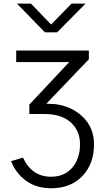

<svg xmlns="http://www.w3.org/2000/svg" viewBox="-20 -804 586 1058"><path d="M73.2 -784.2H150.4L261.7 -668.9L374 -784.2H451.2L294.9 -626H227.5ZM41 84 106.4 64.5Q156.2 169.9 260.7 169.9Q335 169.9 377.9 120.1Q420.9 70.3 420.9 -8.8Q420.9 -84 369.6 -129.9Q318.4 -175.8 224.6 -175.8H141.6V-227.5L361.3 -461.9H69.3V-525.4H469.7V-477.5L235.4 -232.4L282.2 -230.5Q376 -218.8 437 -159.2Q498 -99.6 498 -8.8Q498 99.6 433.6 166.5Q369.1 233.4 262.7 233.4Q180.7 233.4 124 192.4Q67.4 151.4 41 84Z"/></svg>

Font: Batunionen A1
Style: Regular
Weight: 400
Designer: HanYang I&C Co.,Ltd.
Foundry: HanYang I&C Co.,Ltd.
Version: Version 2.50; ttfautohint (v1.6)